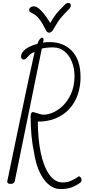

<svg xmlns="http://www.w3.org/2000/svg" viewBox="-20 -1247 574 1304"><path d="M516 -49Q523 -49 528.5 -41.5Q534 -34 534 -25Q534 -15 527 -8Q496 15 465 26Q434 37 391 37Q327 37 278.5 -28.5Q230 -94 212 -207Q188 -317 188 -456Q188 -486 205 -486Q208 -486 226 -480Q260 -468 275 -468Q313 -468 353.5 -489.5Q394 -511 424 -547Q486 -624 486 -729Q486 -783 468 -828Q450 -873 417 -899Q384 -925 342 -925Q293 -925 264 -917L80 -15Q74 2 52 2Q29 2 29 -14Q50 -116 114 -422.5Q178 -729 215 -894Q199 -889 189 -881Q179 -873 168 -861Q160 -851 153 -846.5Q146 -842 136 -843Q123 -849 123 -863Q123 -890 154 -913.5Q185 -937 234 -949Q241 -970 250 -980.5Q259 -991 267 -991Q270 -991 273 -987Q276 -983 276 -977Q276 -968 271 -958Q293 -961 316 -961Q413 -961 470 -899.5Q527 -838 527 -724Q527 -637 492.5 -568Q458 -499 392 -460Q326 -421 237 -421Q237 -305 256.5 -211Q276 -117 314 -62.5Q352 -8 404 -8Q435 -8 456 -16.5Q477 -25 505 -42Q509 -49 516 -49ZM280 -1065Q244 -1135 205 -1154Q202 -1156 193.5 -1160Q185 -1164 181.5 -1168Q178 -1172 178 -1179Q178 -1189 187 -1196.5Q196 -1204 209 -1204Q233 -1204 263 -1171Q293 -1138 321 -1091Q347 -1135 363 -1154.5Q379 -1174 424 -1219Q434 -1227 443 -1227Q461 -1227 461 -1210Q461 -1200 453 -1190Q405 -1141 388.5 -1120Q372 -1099 348 -1057Q339 -1040 331 -1032.5Q323 -1025 313 -1025Q305 -1025 299.5 -1031Q294 -1037 288.5 -1048Q283 -1059 280 -1065Z"/></svg>

Font: Bad Script
Style: Regular
Weight: 400
Italic angle: -10°
Designer: Roman Shchyukin (Gaslight Type Foundry), Cyreal (Charset Expansion)
Foundry: Gaslight
Version: Version 2.000